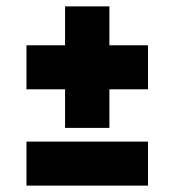

<svg xmlns="http://www.w3.org/2000/svg" viewBox="-20 -596 547 602"><path d="M184 -195V-316H63V-454H184V-576H323V-454H444V-316H323V-195ZM63 -14V-152H444V-14Z"/></svg>

Font: Saira SemiCondensed Black
Style: Regular
Weight: 900
Width: 4
Designer: Hector Gatti with collaboration of the Omnibus-Type team
Foundry: Omnibus-Type
Version: Version 1.101